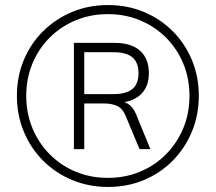

<svg xmlns="http://www.w3.org/2000/svg" viewBox="-20 -733 855 761"><path d="M408 8Q332 8 266 -19.5Q200 -47 151 -96Q102 -145 74.5 -211Q47 -277 47 -353Q47 -430 74.5 -495.5Q102 -561 151 -609.5Q200 -658 265.5 -685.5Q331 -713 408 -713Q485 -713 550.5 -685.5Q616 -658 664.5 -609.5Q713 -561 740.5 -495.5Q768 -430 768 -353Q768 -277 740.5 -211Q713 -145 664.5 -96Q616 -47 550.5 -19.5Q485 8 408 8ZM408 -28Q476 -28 535 -52.5Q594 -77 638 -121.5Q682 -166 706.5 -225Q731 -284 731 -353Q731 -422 706.5 -481Q682 -540 638 -584Q594 -628 535 -652.5Q476 -677 408 -677Q339 -677 280 -652.5Q221 -628 177 -584Q133 -540 108.5 -481Q84 -422 84 -353Q84 -284 108.5 -225Q133 -166 177 -121.5Q221 -77 280 -52.5Q339 -28 408 -28ZM273 -142V-563H435Q500 -563 535 -532Q570 -501 570 -443Q570 -386 534.5 -355.5Q499 -325 434 -325L437 -334Q466 -334 486.5 -322Q507 -310 519 -281L576 -142H533L477 -276Q465 -304 443.5 -313.5Q422 -323 391 -323H303L314 -332V-142ZM314 -360H430Q480 -360 504.5 -380Q529 -400 529 -443Q529 -485 505 -505.5Q481 -526 430 -526H314Z"/></svg>

Font: Nunito Sans 12pt ExtraLight
Style: Regular
Weight: 200
Designer: Vernon Adams
Foundry: Vernon Adams
Version: Version 3.101;gftools[0.9.27]